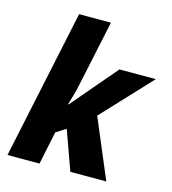

<svg xmlns="http://www.w3.org/2000/svg" viewBox="-112 -852 846 944"><g transform="rotate(15 310.5 -380.0)"><path d="M13 0H176L211 -168L261 -200L333 0H516L389 -301L621 -549H436L239 -318H236Q241 -334 250.5 -367Q260 -400 265 -426L336 -760H174Z"/></g></svg>

Font: Noto Sans Display Extra
Style: Italic
Weight: 800
Italic angle: -12°
Designer: Monotype Design Team
Foundry: Monotype Imaging Inc.
Version: Version 1.900